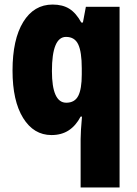

<svg xmlns="http://www.w3.org/2000/svg" viewBox="-20 -583 600 843"><path d="M334 28Q334 11 335.5 -13.5Q337 -38 340 -71H334Q313 -31 281.5 -10.5Q250 10 206 10Q128 10 81.5 -65Q35 -140 35 -273Q35 -410 82 -486.5Q129 -563 211 -563Q255 -563 284.5 -544.5Q314 -526 337 -484H344L357 -553H505V240H334ZM271 -132Q308 -132 323.5 -162Q339 -192 339 -256V-283Q339 -355 323.5 -388Q308 -421 270 -421Q208 -421 208 -271Q208 -132 271 -132Z"/></svg>

Font: Noto Sans Lao UI Cond Blk
Style: Regular
Weight: 900
Width: 3
Designer: Monotype Design Team
Foundry: Monotype Imaging Inc.
Version: Version 2.000; ttfautohint (v1.8.4.7-5d5b)